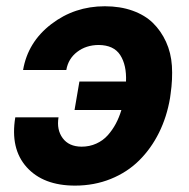

<svg xmlns="http://www.w3.org/2000/svg" viewBox="-20 -574 594 604"><path d="M290.1 -432.5Q250.7 -432.2 222.7 -410.7Q194.6 -389.2 188.6 -353.7H52.6Q67.5 -441.4 141 -497.9Q214.5 -554.3 309.7 -554.3Q358 -554.3 396.8 -540.5Q435.7 -526.6 461.1 -501.8Q486.5 -476.9 502.3 -442.5Q518.1 -408 520.8 -366.7Q523.4 -325.3 516.7 -278.8L514.9 -265.6Q505 -206.7 480.3 -156.8Q455.6 -106.9 418.1 -69.6Q380.7 -32.3 328.7 -11.2Q276.6 9.9 215.9 9.9Q116.1 9.9 63.9 -48.1Q11.7 -106.2 28.1 -204.9H164.1Q157.7 -165.8 177.2 -139.4Q196.7 -112.9 236.5 -112.6Q261.7 -112.6 282.8 -122.2Q304 -131.7 318.9 -148.4Q333.8 -165.1 344.3 -184.8Q354.8 -204.5 361.9 -228H214.5L229.8 -317.5H376.4Q378.6 -369 358.3 -400.6Q338.1 -432.2 290.1 -432.5Z"/></svg>

Font: Karasuma Gothic
Style: Bold Italic
Weight: 700
Italic angle: 9.39998°
Designer: Rasmus Andersson / Ryoko Nishizuka
Foundry: Genbu
Version: Version 1.00